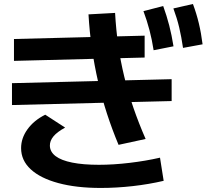

<svg xmlns="http://www.w3.org/2000/svg" viewBox="-20 -875 1040 962"><path d="M40 -348.7V-458.3L840 -478.3V-368.7ZM574 -149.3Q542 -225.7 516.2 -304.8Q490.4 -384 471.5 -465.8Q452.7 -547.7 440.5 -632Q428.4 -716.3 423.4 -803L556.6 -810.3Q561.3 -726.3 572.6 -647Q584 -567.7 602.8 -490.3Q621.6 -413 648.3 -335.5Q675 -258 709.6 -178.7ZM704.7 -586.7 50 -570V-679.6L704.7 -696.3ZM749.7 -623.3Q741.4 -677 729 -724Q716.7 -771 698.7 -819.3L797.7 -844.7Q815.3 -796 827.8 -747.8Q840.3 -699.7 849.3 -643ZM897 -635Q889 -690.3 877.9 -737.3Q866.7 -784.3 848.7 -832.7L946.7 -855Q964.7 -806.7 976.3 -758Q988 -709.3 995 -653ZM485 66.7Q362 66.7 272.2 42.3Q182.3 18 134 -26.7Q85.7 -71.3 85.7 -133Q85.7 -183 117.9 -227.5Q150 -272 206.7 -300.3L306.3 -235.7Q266.3 -214 247.8 -191.7Q229.3 -169.3 229.9 -144.7Q230.6 -114 258.8 -92.6Q287 -71.3 342 -60.3Q397 -49.3 475.7 -49.3Q548.3 -49.3 629.3 -59Q710.3 -68.6 781.7 -85L800 31Q726.3 48.3 645 57.5Q563.7 66.7 485 66.7Z"/></svg>

Font: M PLUS 1 Thin
Style: Regular
Weight: 100
Designer: Coji Morishita
Foundry: UNDERFOREST DESIGN
Version: Version 1.001